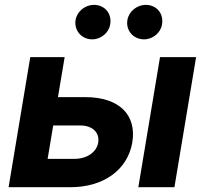

<svg xmlns="http://www.w3.org/2000/svg" viewBox="-20 -785 857 805"><path d="M16 0H273.4C418.3 0 515.6 -75.6 534.8 -188.2C553.3 -302.9 480.8 -377.8 337 -377.8H223L251.1 -545.5H106.9ZM179.7 -119 203.1 -258.9H317.5C367.2 -258.9 398.8 -229.4 391.7 -187.1C385.3 -147 344.1 -119 293.3 -119ZM296.9 -701.3C289.8 -657.7 321.7 -620 366.8 -620C403.8 -620 437.1 -648.4 442.1 -683.2C449.6 -728 419.4 -764.6 373.6 -764.6C337 -764.6 302.9 -737.2 296.9 -701.3ZM514.2 -701.3C506.7 -657 539.1 -620 584.2 -620C621.1 -620 654.5 -648.4 659.4 -683.2C666.9 -728 636.7 -764.6 590.9 -764.6C554.3 -764.6 520.2 -737.2 514.2 -701.3ZM560 0H711.3L802.2 -545.5H650.9Z"/></svg>

Font: Margiela Sans
Style: Bold Italic
Weight: 700
Italic angle: -9.39999°
Designer: Stefan Endress, Andreas Faust
Version: Version 1.100;FEAKit 1.0